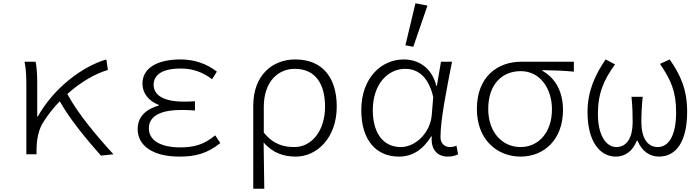

<svg xmlns="http://www.w3.org/2000/svg" viewBox="-20 -937 4240 1166"><path d="M669 0C570 -108 453 -246 389 -366C469 -438 556 -489 635 -512L626 -576C480 -534 306 -402 210 -230H206V-434C206 -482 203 -534 196 -562H129C139 -516 140 -460 140 -415V0H202V-28C202 -95 216 -154 244 -197C273 -243 307 -285 343 -322C407 -207 516 -79 593 8Z M816 -153C816 -52 909 14 1069 14C1169 14 1238 -5 1318 -68L1287 -115C1217 -57 1155 -42 1076 -42C950 -42 884 -87 884 -158C884 -229 950 -269 1079 -269C1106 -269 1131 -269 1164 -266V-322C1135 -320 1117 -320 1095 -320C967 -320 913 -363 913 -422C913 -489 977 -521 1075 -521C1147 -521 1208 -501 1268 -456L1297 -502C1234 -551 1160 -576 1075 -576C941 -576 845 -527 845 -429C845 -373 880 -325 944 -300V-296C876 -277 816 -235 816 -153Z M1518 -295V209H1585C1584 103 1583 34 1581 -72C1639 -5 1706 14 1777 14C1903 14 2025 -98 2025 -290C2025 -465 1939 -576 1773 -576C1636 -576 1518 -482 1518 -295ZM1954 -289C1954 -142 1872 -44 1769 -44C1710 -44 1644 -55 1582 -132V-287C1582 -445 1672 -519 1770 -519C1900 -519 1954 -422 1954 -289Z M2442 -662 2490 -653 2576 -903 2503 -917ZM2174 -268C2174 -83 2267 14 2402 14C2483 14 2546 -25 2599 -109H2602C2595 -26 2638 14 2700 14C2728 14 2749 7 2762 0L2752 -52C2741 -47 2725 -44 2711 -44C2681 -44 2655 -66 2655 -104C2655 -214 2695 -407 2725 -562H2658L2633 -415H2630C2600 -535 2512 -576 2432 -576C2296 -576 2174 -464 2174 -268ZM2602 -239C2594 -133 2505 -44 2414 -44C2307 -44 2244 -129 2244 -268C2244 -430 2339 -519 2440 -519C2497 -519 2577 -494 2611 -348Z M2876 -275C2876 -89 2999 14 3141 14C3284 14 3399 -89 3399 -269C3399 -382 3352 -463 3274 -507V-511C3341 -510 3398 -508 3465 -502V-562H3144C3005 -562 2876 -474 2876 -275ZM3332 -273C3332 -133 3251 -44 3141 -44C3030 -44 2945 -134 2945 -275C2945 -428 3032 -505 3142 -505C3264 -505 3332 -394 3332 -273Z M3548 -257C3548 -74 3625 14 3720 14C3775 14 3822 -18 3847 -82H3852C3878 -18 3927 14 3982 14C4083 14 4153 -72 4153 -259C4153 -396 4111 -484 4047 -576L3988 -549C4055 -451 4086 -380 4086 -256C4086 -109 4039 -44 3974 -44C3926 -44 3875 -79 3875 -198C3875 -242 3877 -290 3883 -349H3815C3821 -290 3822 -242 3822 -198C3822 -80 3773 -44 3723 -44C3662 -44 3611 -113 3611 -245C3611 -373 3648 -453 3715 -546L3658 -576C3596 -486 3548 -386 3548 -257Z"/></svg>

Font: Kawkab Mono Light
Style: Regular
Weight: 300
Monospace: yes
Designer: Abdullah Arif
Foundry: Abdullah Arif
Version: Version 1.000;PS 000.500;hotconv 1.0.88;makeotf.lib2.5.64775